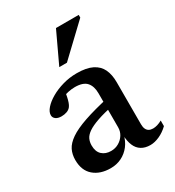

<svg xmlns="http://www.w3.org/2000/svg" viewBox="-168 -780 813 892"><g transform="rotate(-30 238.0 -334.0)"><path d="M321 -281 323 -238Q266 -226.5 230 -214Q194 -201.5 174.2 -188Q154.5 -174.5 147.2 -159.2Q140 -144 140 -125Q140 -91.5 158.5 -74.5Q177 -57.5 206.5 -57.5Q229.5 -57.5 248.2 -68.5Q267 -79.5 278 -97.2Q289 -115 289 -136.5V-319.5Q289 -357 270.5 -378Q252 -399 208 -399Q190.5 -399 171.5 -395Q152.5 -391 135 -383.5L160 -412Q157.5 -393 154.2 -377.5Q151 -362 147 -350.8Q143 -339.5 137.5 -332Q129.5 -321.5 116.2 -316.8Q103 -312 87.5 -312Q68 -312 57 -320.2Q46 -328.5 46 -341.5Q46 -359 62.8 -378Q79.5 -397 108 -413.5Q136.5 -430 172.5 -440.2Q208.5 -450.5 247.5 -450.5Q299 -450.5 330 -435Q361 -419.5 374.5 -390.8Q388 -362 388 -321.5V-95.5Q388 -80.5 392.5 -70.5Q397 -60.5 405.8 -55.5Q414.5 -50.5 427.5 -50.5Q438.5 -50.5 451 -54.2Q463.5 -58 476 -65V-35Q453 -13 427.2 -1.5Q401.5 10 378.5 10Q350.5 10 331 -2Q311.5 -14 301.8 -37.2Q292 -60.5 291 -92.5L295 -96Q287.5 -63 268.8 -39Q250 -15 223.5 -2Q197 11 165 11Q109 11 74.8 -18.5Q40.5 -48 40.5 -104.5Q40.5 -134 52.2 -158Q64 -182 94.5 -203Q125 -224 180 -243Q235 -262 321 -281ZM192 -515.5 269.5 -680.5H391.5V-666L233 -515.5Z"/></g></svg>

Font: Newsreader 16pt Medium
Style: Regular
Weight: 500
Designer: Hugues Gentile
Foundry: Production Type
Version: Version 1.003